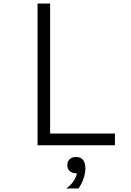

<svg xmlns="http://www.w3.org/2000/svg" viewBox="-20 -820 740 1084"><path d="M192 0V-800H263V-66H629V0ZM409 158Q387 158 373.5 145.5Q360 133 360 112Q360 91 373.5 78.5Q387 66 409 66Q431 66 444.5 78.5Q458 91 458 112Q458 133 445 145.5Q432 158 409 158ZM354 244Q382 224 398 198.5Q414 173 414 152L409 66Q436 66 449 83Q462 100 462 131Q462 159 451 190Q440 221 423 244Z"/></svg>

Font: Martian Mono SemiExpanded ExtraLight
Style: Regular
Weight: 250
Monospace: yes
Version: Version 0.930